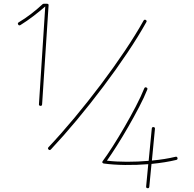

<svg xmlns="http://www.w3.org/2000/svg" viewBox="-20 -803 1024 1011"><path d="M192.9 -245.6Q184.1 -246.6 185.1 -254.4L218.3 -769Q188.5 -743.2 155.3 -717.8Q122.1 -692.4 87.4 -670.9Q80.1 -666.5 75.7 -673.8Q71.3 -681.2 78.6 -685.5Q111.8 -705.1 144.3 -730.2Q176.8 -755.4 204.6 -781.2Q207.5 -783.2 210.4 -783.2H227.5Q236.8 -783.2 235.8 -774.4L201.7 -253.4Q200.7 -244.6 192.9 -245.6ZM235.8 -15.6Q229.5 -22 235.4 -27.8Q301.3 -97.7 372.1 -182.6Q442.9 -267.6 511 -357.9Q579.1 -448.2 637.2 -534.9Q695.3 -621.6 735.8 -694.3Q740.7 -702.1 747.6 -697.8Q754.9 -693.4 750.5 -686.5Q709.5 -612.8 651.1 -525.6Q592.8 -438.5 524.4 -347.7Q456.1 -256.8 385 -171.6Q314 -86.4 248 -16.1Q241.7 -9.8 235.8 -15.6ZM788.6 -133.8Q796.9 -132.8 795.9 -124.5L779.8 42.5Q851.1 35.6 904.3 22.5Q912.6 20.5 914.6 28.8Q916.5 37.1 908.2 39.1Q852.1 52.7 777.8 60.1L766.1 180.7Q765.1 189 756.8 188Q748.5 187 749.5 178.7L760.7 61.5Q700.2 66.4 638.7 65.7Q577.1 64.9 526.9 58.1Q525.4 58.1 523.4 57.1Q515.1 52.7 521 44.9Q543 15.6 573.2 -31.7Q603.5 -79.1 635.5 -134.3Q667.5 -189.5 695.3 -242.9Q723.1 -296.4 739.7 -337.9Q743.2 -345.7 751 -342.3Q758.8 -338.9 755.4 -331.1Q739.3 -290.5 712.6 -239.5Q686 -188.5 655.5 -135.5Q625 -82.5 595.5 -35.9Q565.9 10.7 543 43Q591.3 48.8 648.9 48.8Q706.5 48.8 762.7 43.9L779.3 -126.5Q780.3 -134.8 788.6 -133.8Z"/></svg>

Font: Mikhak-FD Thin
Style: Regular
Weight: 100
Designer: Amin Abedi
Version: Version 3.2